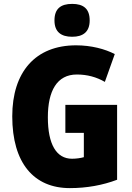

<svg xmlns="http://www.w3.org/2000/svg" viewBox="-20 -957 677 987"><path d="M351 -937C292 -937 260 -912 260 -852C260 -793 294 -768 351 -768C407 -768 441 -793 441 -852C441 -912 409 -937 351 -937ZM316 -418V-274H411V-149C394 -144 370 -141 350 -141C270 -141 226 -215 226 -354C226 -490 273 -574 375 -574C428 -574 476 -561 519 -536L570 -679C520 -705 449 -724 371 -724C162 -724 43 -587 43 -359C43 -119 154 10 339 10C426 10 508 -5 582 -33V-418Z"/></svg>

Font: Noto Sans Georgian Condensed Black
Style: Regular
Weight: 900
Width: 3
Designer: Monotype Design Team, Akaki Razmadze
Foundry: Google LLC
Version: Version 2.005